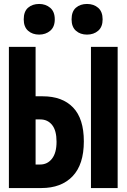

<svg xmlns="http://www.w3.org/2000/svg" viewBox="-20 -951 640 971"><path d="M25 0V-714H160V-464H196Q295 -464 349.5 -407.5Q404 -351 404 -236Q404 -119 347 -59.5Q290 0 189 0ZM440 0V-714H575V0ZM160 -119H183Q220 -119 243 -148.5Q266 -178 266 -234Q266 -291 243.5 -319Q221 -347 184 -347H160ZM420 -776Q386 -776 364 -795.5Q342 -815 342 -853Q342 -893 364 -912Q386 -931 420 -931Q454 -931 476.5 -911.5Q499 -892 499 -853Q499 -815 476.5 -795.5Q454 -776 420 -776ZM178 -776Q144 -776 122 -795.5Q100 -815 100 -853Q100 -893 122 -912Q144 -931 178 -931Q211 -931 234 -911.5Q257 -892 257 -853Q257 -815 234 -795.5Q211 -776 178 -776Z"/></svg>

Font: Noto Sans Mono ExtraBold
Style: Regular
Weight: 800
Designer: Monotype Design Team
Foundry: Monotype Imaging Inc.
Version: Version 2.014